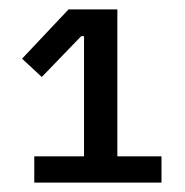

<svg xmlns="http://www.w3.org/2000/svg" viewBox="-20 -718 395 409"><path d="M53 -329V-385H159V-641H153L69 -554L27 -593L126 -698H230V-385H324V-329Z"/></svg>

Font: IBM Plex Sans Devanagari Text
Style: Regular
Weight: 450
Designer: Mike Abbink, Paul van der Laan, Pieter van Rosmalen, Erin McLaughlin
Foundry: Bold Monday
Version: Version 1.1